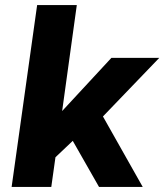

<svg xmlns="http://www.w3.org/2000/svg" viewBox="-20 -740 650 760"><path d="M26 0 127 -720H284L226 -300.5L421 -511H610.5L387.5 -279L545 0H372L268 -182.5L199.5 -117.5L183 0Z"/></svg>

Font: Chivo Mono Medium
Style: Italic
Weight: 500
Italic angle: -8.05°
Monospace: yes
Designer: Hector Gatti
Foundry: Omnibus-Type
Version: Version 1.008